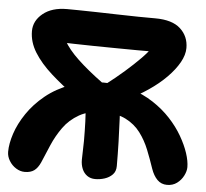

<svg xmlns="http://www.w3.org/2000/svg" viewBox="-51 -760 881 823"><g transform="rotate(5 389.0 -348.5)"><path d="M697 7Q671.8 7 654.9 -10Q638 -27 627.8 -56.4Q614.4 -96.4 598.6 -135.9Q582.8 -175.4 558.4 -207.9Q534 -240.4 495.6 -260Q457.2 -279.6 400 -279.6Q336 -279.6 294.9 -256.2Q253.8 -232.8 227.6 -196.2Q201.4 -159.6 183.9 -118.7Q166.4 -77.8 151.4 -42.2Q140.4 -17.6 125 -6.4Q109.6 4.8 84.2 4.8Q65 4.8 47 -6.4Q29 -17.6 17.6 -36.2Q6.2 -54.8 6.2 -75.2Q6.2 -110 20.6 -153.7Q35 -197.4 65 -241.8Q95 -286.2 140.5 -323.3Q186 -360.4 247.9 -383.3Q309.8 -406.2 388.2 -406.2Q452.8 -406.2 506.5 -389.1Q560.2 -372 603.5 -343.7Q646.8 -315.4 679.4 -280.2Q712 -245 733.6 -207.5Q755.2 -170 766.3 -136.1Q777.4 -102.2 777.4 -76.2Q777.4 -58.8 767.3 -39.1Q757.2 -19.4 739.3 -6.2Q721.4 7 697 7ZM388.2 9Q367.8 9 353.3 -1.3Q338.8 -11.6 331.4 -29.2Q324 -46.8 324 -68.4Q324 -84.6 325 -107.6Q326 -130.6 326 -150Q326 -194.2 324.5 -233.5Q323 -272.8 321 -299Q319 -325.2 318 -328.4L461.8 -370.6Q463.6 -366.6 465.7 -335.8Q467.8 -305 470.2 -258.5Q472.6 -212 474.1 -158.4Q475.6 -104.8 475.6 -54.4Q475.6 -31.4 462 -17.6Q448.4 -3.8 428.5 2.6Q408.6 9 388.2 9ZM276.4 -333Q213.2 -378.6 165.3 -421.5Q117.4 -464.4 90.1 -508.4Q62.8 -552.4 62.8 -599.4Q62.8 -643.8 101.2 -675.1Q139.6 -706.4 204.8 -706.4Q219.4 -706.4 252.8 -705.9Q286.2 -705.4 330.1 -704.5Q374 -703.6 421.3 -702.2Q468.6 -700.8 511.7 -700.3Q554.8 -699.8 584.8 -699.8Q657.8 -699.8 693.3 -667.3Q728.8 -634.8 728.8 -584.6Q728.8 -555 710.5 -522.4Q692.2 -489.8 659.8 -456.9Q627.4 -424 583.7 -394.4Q540 -364.8 489.8 -340.6L395.4 -398.8Q437.6 -430.8 475.2 -463.8Q512.8 -496.8 540.8 -525.3Q568.8 -553.8 580.8 -573L592.8 -557Q567 -556.6 523.3 -556.9Q479.6 -557.2 429.3 -557.7Q379 -558.2 330.6 -558.9Q282.2 -559.6 245.4 -560.6Q208.6 -561.6 192.8 -562.2L210.4 -571.6Q230.6 -534.6 274.4 -493.3Q318.2 -452 381.8 -405.4Z"/></g></svg>

Font: Shantell Sans Light
Style: Regular
Weight: 300
Designer: Stephen Nixon, Anya Danilova, Shantell Martin
Foundry: Arrow Type
Version: Version 1.011;[c5ecc13dd]